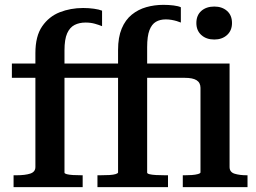

<svg xmlns="http://www.w3.org/2000/svg" viewBox="-20 -772 1054 792"><path d="M29 -510H396V-451H29ZM370 -510H780V-451H370ZM467 -61V-566Q467 -618 482 -654Q497 -690 523.5 -711.5Q550 -733 583.5 -742.5Q617 -752 654 -752Q676 -752 696 -749.5Q716 -747 726 -742V-679Q719 -682 709 -685Q699 -688 687.5 -690Q676 -692 664 -692Q640 -692 623 -682Q606 -672 596.5 -647.5Q587 -623 587 -577V-60Q587 -56 596.5 -53.5Q606 -51 623.5 -50Q641 -49 662 -49H673V0H382V-49H392Q415 -49 431.5 -50Q448 -51 457.5 -54Q467 -57 467 -61ZM246 -60Q246 -56 255.5 -53.5Q265 -51 281 -50Q297 -49 318 -49H321V0H36V-49H47Q84 -49 105 -56Q126 -63 126 -83V-553Q126 -623 154 -663.5Q182 -704 226.5 -721.5Q271 -739 323 -739Q346 -739 367.5 -736Q389 -733 401 -728V-664Q389 -669 371.5 -674Q354 -679 333 -679Q307 -679 287.5 -669Q268 -659 257 -634.5Q246 -610 246 -564ZM864 -609Q831 -609 810.5 -627.5Q790 -646 790 -677Q790 -709 810.5 -727Q831 -745 864 -745Q896 -745 916.5 -727Q937 -709 937 -677Q937 -646 916.5 -627.5Q896 -609 864 -609ZM807 -61V-410Q807 -420 803 -428Q799 -436 791 -441Q783 -446 771 -448.5Q759 -451 741 -451H732V-510H927V-83Q927 -62 947.5 -55.5Q968 -49 999 -49H1001V0H734V-49H742Q756 -49 771 -50Q786 -51 796.5 -54Q807 -57 807 -61Z"/></svg>

Font: Roboto Serif 36pt Medium
Style: Regular
Weight: 500
Designer: Greg Gazdowicz
Foundry: Commercial Type
Version: Version 1.008